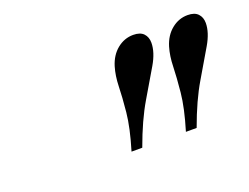

<svg xmlns="http://www.w3.org/2000/svg" viewBox="-58 -929 642 496"><g transform="rotate(-20 263.0 -681.0)"><path d="M231.5 -539.5Q249.5 -599 253.5 -639.8Q257.5 -680.5 258.2 -709.2Q259 -738 266 -761.5Q274.5 -789.5 294.2 -805.5Q314 -821.5 338.5 -821.5Q357.5 -821.5 366.8 -811.8Q376 -802 376 -786.5Q376 -760.5 357.5 -728.8Q339 -697 312.2 -652Q285.5 -607 261 -539.5ZM381 -539.5Q399 -599 403 -639.8Q407 -680.5 407.8 -709.2Q408.5 -738 415.5 -761.5Q424 -789.5 443.8 -805.5Q463.5 -821.5 488 -821.5Q507 -821.5 516.2 -811.8Q525.5 -802 525.5 -786.5Q525.5 -760.5 507 -728.8Q488.5 -697 461.8 -652Q435 -607 410.5 -539.5Z"/></g></svg>

Font: Libre Caslon Text
Style: Italic
Weight: 400
Italic angle: -22.583°
Designer: Pablo Impallari, Rodrigo Fuenzalida, Katja Schimmel
Foundry: Pablo Impallari, Rodrigo Fuenzalida
Version: Version 2.000